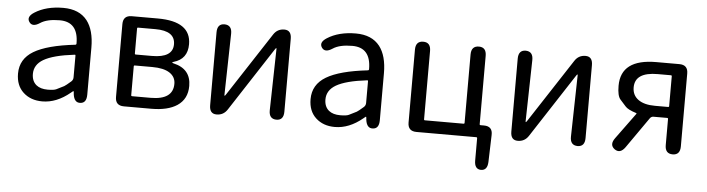

<svg xmlns="http://www.w3.org/2000/svg" viewBox="-46 -758 4243 1152"><g transform="rotate(5 2075.0 -182.0)"><path d="M217 13Q147 13 102.5 -28Q58 -69 58 -141Q58 -229 137.5 -276.5Q217 -324 386 -343Q392 -344 392 -351Q392 -481 280 -481Q203 -481 163 -454Q119 -425 99 -455Q79 -485 123 -513Q192 -557 295 -557Q391 -557 439 -496Q483 -439 483 -334V-51Q483 0 446 2Q409 5 402 -46L401 -58Q400 -65 398.5 -65Q397 -65 384 -54Q303 13 217 13ZM243 -60Q281 -60 295 -67Q318 -78 341 -90Q350 -95 381 -122Q392 -132 392 -147V-279Q392 -284 387 -283Q259 -268 201 -234Q147 -202 147 -147Q147 -103 175 -80Q200 -60 243 -60Z M708 0Q656 0 656 -52V-491Q656 -543 708 -543H865Q1065 -543 1065 -405Q1065 -316 982 -292Q974 -290 974 -287.5Q974 -285 982 -283Q1088 -259 1088 -156Q1088 -77 1028 -37Q972 0 873 0ZM746 -70Q746 -65 751 -65H863Q998 -65 998 -161Q998 -203 962 -226.5Q926 -250 857 -250H751Q746 -250 746 -245ZM746 -321Q746 -316 751 -316H849Q975 -316 975 -397Q975 -478 856 -478H751Q746 -478 746 -473Z M1266 0Q1223 0 1223 -52V-491Q1223 -543 1267 -543Q1312 -542 1311 -490L1303 -121Q1303 -116 1305 -116Q1307 -116 1314 -127L1562 -507Q1585 -543 1627 -543Q1670 -543 1670 -491V-52Q1670 0 1626 0Q1581 -1 1582 -53L1590 -423Q1590 -428 1588 -428Q1586 -428 1579 -417L1331 -36Q1308 0 1266 0Z M1979 13Q1909 13 1864.5 -28Q1820 -69 1820 -141Q1820 -229 1899.5 -276.5Q1979 -324 2148 -343Q2154 -344 2154 -351Q2154 -481 2042 -481Q1965 -481 1925 -454Q1881 -425 1861 -455Q1841 -485 1885 -513Q1954 -557 2057 -557Q2153 -557 2201 -496Q2245 -439 2245 -334V-51Q2245 0 2208 2Q2171 5 2164 -46L2163 -58Q2162 -65 2160.5 -65Q2159 -65 2146 -54Q2065 13 1979 13ZM2005 -60Q2043 -60 2057 -67Q2080 -78 2103 -90Q2112 -95 2143 -122Q2154 -132 2154 -147V-279Q2154 -284 2149 -283Q2021 -268 1963 -234Q1909 -202 1909 -147Q1909 -103 1937 -80Q1962 -60 2005 -60Z M2875 193Q2836 192 2836 140V5Q2836 0 2831 0H2470Q2418 0 2418 -52V-491Q2418 -543 2464 -543Q2509 -543 2509 -491V-79Q2509 -74 2514 -74H2748Q2753 -74 2753 -79V-491Q2753 -543 2799 -543Q2844 -543 2844 -491V-79Q2844 -74 2849 -74H2870Q2923 -74 2921 -21L2916 142Q2914 193 2875 193Z M3080 0Q3037 0 3037 -52V-491Q3037 -543 3081 -543Q3126 -542 3125 -490L3117 -121Q3117 -116 3119 -116Q3121 -116 3128 -127L3376 -507Q3399 -543 3441 -543Q3484 -543 3484 -491V-52Q3484 0 3440 0Q3395 -1 3396 -53L3404 -423Q3404 -428 3402 -428Q3400 -428 3393 -417L3145 -36Q3122 0 3080 0Z M3664 0Q3630 -25 3661 -67L3775 -223Q3778 -227 3773 -228Q3722 -244 3707 -262Q3690 -281 3673 -300Q3654 -321 3654 -382Q3654 -543 3867 -543H4006Q4058 -543 4058 -491V-52Q4058 0 4013 0Q3967 0 3967 -52V-210Q3967 -215 3962 -215H3879Q3866 -215 3858 -204L3728 -18Q3698 24 3664 0ZM3882 -281H3962Q3967 -281 3967 -286V-467Q3967 -472 3962 -472H3882Q3745 -472 3745 -380Q3745 -333 3781 -307Q3817 -281 3882 -281Z"/></g></svg>

Font: Resource Han Rounded HK
Style: Regular
Weight: 400
Designer: Cyano Hao (round all glyphs); Ryoko NISHIZUKA  (kana, bopomofo & ideographs); Paul D. Hunt (Latin, Greek & Cyrillic); Sa
Foundry: Cyano Hao
Version: 0.990